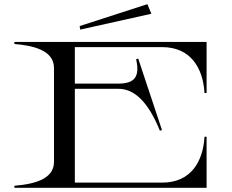

<svg xmlns="http://www.w3.org/2000/svg" viewBox="-20 -901 1114 921"><path d="M758 -675C895 -675 954 -574 961 -455H971V-700H49V-690C132 -683 238 -663 239 -576V-124C239 -37 133 -17 49 -10V0H971V-245H961C954 -125 895 -25 758 -25H339V-475H548C623 -475 690 -415 747 -274L757 -277L643 -620L633 -617C651 -536 629 -500 548 -500H339V-675ZM706 -835 687 -881 362 -776 365 -759Z"/></svg>

Font: Sprat Extended
Style: Regular
Weight: 400
Width: 9
Designer: Ethan Nakache
Foundry: Collletttivo
Version: Version 2.000;Glyphs 3.2 (3217)